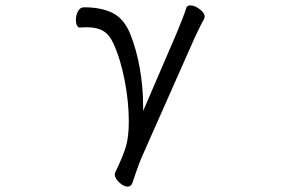

<svg xmlns="http://www.w3.org/2000/svg" viewBox="-20 -512 1040 711"><path d="M670 -483Q673 -492 685 -492Q701 -492 719.5 -478Q738 -464 738 -450Q738 -448 736 -442Q725 -424 699 -368L504 72Q500 80 482 131L470 166Q465 179 453 179Q438 179 421.5 163.5Q405 148 405 134Q405 130 406 128Q436 66 446.5 30Q457 -6 457 -63Q457 -135 441.5 -215Q426 -295 399 -353Q385 -384 362 -397.5Q339 -411 303 -411Q286 -411 276 -410H275Q269 -410 265 -418Q261 -426 261 -438Q261 -456 269 -470.5Q277 -485 291 -485Q355 -485 397 -464Q439 -443 462 -387Q486 -327 498 -257.5Q510 -188 510 -118V-101L634 -389Q660 -451 670 -483Z"/></svg>

Font: Fusion Kai T
Style: Regular
Weight: 400
Designer: Fontworks Inc.
Version: Version 24.134;May 13, 2024